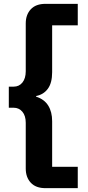

<svg xmlns="http://www.w3.org/2000/svg" viewBox="-20 -813 457 1000"><path d="M114.1 64.7V-173.3Q114.1 -210.1 96.6 -231Q79 -251.9 51.1 -251.9H25.9V-361.7H51.1Q79.7 -361.7 96.9 -383.3Q114.1 -404.9 114.1 -442V-690.7Q114.1 -736.4 140.4 -764.7Q166.6 -793 217.3 -793H385V-681H251.6V-437Q251.6 -380.9 229.1 -350.6Q206.7 -320.3 168 -312.9V-309.6Q210.6 -296.1 231.1 -263.2Q251.6 -230.3 251.6 -181.6V55.7H385V167H217.3Q166.6 167 140.4 138.7Q114.1 110.4 114.1 64.7Z"/></svg>

Font: Mona Sans VF XLt
Style: Regular
Weight: 200
Designer: Deni Anggara
Foundry: GitHub
Version: Version 2.000;Glyphs 3.2.3 (3260)